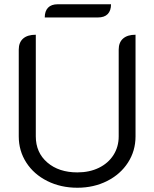

<svg xmlns="http://www.w3.org/2000/svg" viewBox="-20 -872 725 901"><path d="M68 -232V-639Q68 -673 88.5 -691Q109 -709 148 -709V-232Q148 -156 202 -109.5Q256 -63 343 -63Q400 -63 444 -84.5Q488 -106 512.5 -144.5Q537 -183 537 -232V-639Q537 -673 557.5 -691Q578 -709 616 -709V-232Q616 -164 580.5 -109Q545 -54 482.5 -22.5Q420 9 343 9Q265 9 202 -22.5Q139 -54 103.5 -109Q68 -164 68 -232ZM251 -852H501Q501 -822 485.5 -806Q470 -790 439 -790H190Q190 -820 205.5 -836Q221 -852 251 -852Z"/></svg>

Font: K2D Light
Style: Regular
Weight: 300
Designer: Katatrad Aksorn Co.,Ltd.
Foundry: Cadson Demak Co.,Ltd.
Version: Version 1.000; ttfautohint (v1.6)